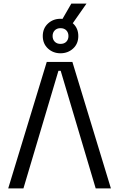

<svg xmlns="http://www.w3.org/2000/svg" viewBox="-20 -1043 670 1063"><path d="M380.8 -700 594 0H509.8L316 -651H303.5L109.8 0H25.5L238.8 -700ZM304 -900.2 375 -1023.2H459L373 -900.2ZM216.8 -843.5Q216.8 -885.8 245.3 -912.4Q273.9 -939 314.7 -939Q356.5 -939 385 -912.5Q413.5 -886 413.5 -843.5Q413.5 -800.5 384.6 -774.2Q355.8 -748 314.8 -748Q273.9 -748 245.3 -774.6Q216.8 -801.2 216.8 -843.5ZM359 -843.5Q359 -862.5 347.3 -874.8Q335.6 -887 314.8 -887Q295 -887 283.1 -874.8Q271.2 -862.5 271.2 -843.5Q271.2 -824.5 283.1 -812.2Q295 -800 314.8 -800Q335.6 -800 347.3 -812.2Q359 -824.5 359 -843.5Z"/></svg>

Font: Space 7353
Style: Regular
Weight: 400
Designer: Christine Claussen + Ruben Lyon  (Space 7353)
Version: Version 1.000;FEAKit 1.0